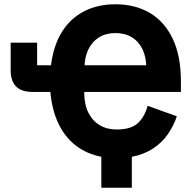

<svg xmlns="http://www.w3.org/2000/svg" viewBox="-20 -730 918 900"><path d="M828 -349V-299H330L375 -344V-296Q375 -241 394 -202.5Q413 -164 447 -143.5Q481 -123 526 -123Q594 -123 626 -152.5Q658 -182 672 -234L809 -185Q794 -140 766.5 -100.5Q739 -61 697 -33.5Q655 -6 598 5V150H455V5Q388 -8 337 -46.5Q286 -85 255 -148.5Q224 -212 216 -299H134Q80 -299 55 -325Q30 -351 30 -400V-530H154V-424H219Q231 -518 271 -581.5Q311 -645 375 -677.5Q439 -710 521 -710Q614 -710 683 -669Q752 -628 790 -547.5Q828 -467 828 -349ZM521 -575Q476 -575 443.5 -554.5Q411 -534 393.5 -497Q376 -460 376 -410V-386L331 -424H711L666 -385V-409Q666 -461 648.5 -498Q631 -535 598.5 -555Q566 -575 521 -575Z"/></svg>

Font: IBM Plex Sans
Style: Regular
Weight: 400
Designer: Mike Abbink, Paul van der Laan, Pieter van Rosmalen
Foundry: Bold Monday
Version: Version 3.201